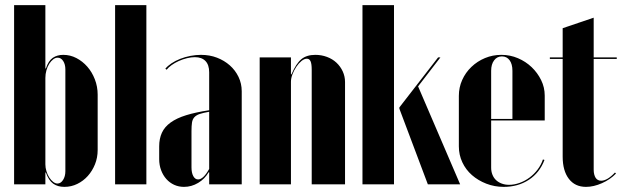

<svg xmlns="http://www.w3.org/2000/svg" viewBox="-20 -719 2426 749"><path d="M157 -16V-46H159Q170 -15 187.5 -2.5Q205 10 231 10Q258 10 281.5 -1.5Q305 -13 322.5 -32.5Q340 -52 350.5 -78Q361 -104 361 -134V-350Q361 -381 350 -409.5Q339 -438 320.5 -459Q302 -480 278 -492.5Q254 -505 227 -505Q203 -505 186 -493.5Q169 -482 159 -452H157V-482V-699H35V0H157ZM157 -415Q157 -430 161 -444.5Q165 -459 172 -470Q179 -481 187.5 -487.5Q196 -494 205 -494Q218 -494 226.5 -481Q235 -468 235 -448V-51Q235 -31 226 -17Q217 -3 204 -3Q196 -3 187.5 -9.5Q179 -16 172 -27Q165 -38 161 -51.5Q157 -65 157 -78Z M429 0H551V-699H429Z M601 -98Q601 -75 608.5 -55Q616 -35 629 -20.5Q642 -6 659.5 2Q677 10 698 10Q727 10 753 -5.5Q779 -21 794 -47H796V-27V0H923V-363Q923 -393 910.5 -419Q898 -445 876.5 -464Q855 -483 826.5 -494Q798 -505 764 -505Q744 -505 723 -501Q702 -497 683 -489.5Q664 -482 649 -472Q634 -462 625 -451L630 -447Q637 -456 649.5 -465Q662 -474 677.5 -481Q693 -488 709.5 -492Q726 -496 740 -496Q767 -496 781.5 -481Q796 -466 796 -437V-289Q743 -281 706 -269.5Q669 -258 645.5 -241Q622 -224 611.5 -201Q601 -178 601 -148ZM753 -19Q741 -19 734 -32Q727 -45 727 -66V-207Q727 -228 729 -241Q731 -254 738.5 -262Q746 -270 759.5 -274.5Q773 -279 796 -283V-60Q785 -40 774 -29.5Q763 -19 753 -19Z M1117 -429H1115V-459V-495H993V0H1115V-400Q1115 -414 1121 -429.5Q1127 -445 1136 -458.5Q1145 -472 1156 -481Q1167 -490 1177 -490Q1187 -490 1191.5 -480Q1196 -470 1196 -447V0H1326V-399Q1326 -421 1317 -440.5Q1308 -460 1292.5 -474.5Q1277 -489 1255.5 -497Q1234 -505 1210 -505Q1176 -505 1155.5 -488Q1135 -471 1117 -429Z M1517 -699H1394V0H1517ZM1698 -495H1689L1538 -300V-295L1649 0H1775L1611 -382Z M1770 -345V-148Q1770 -115 1783.5 -86Q1797 -57 1821 -36Q1845 -15 1877 -2.5Q1909 10 1945 10Q2001 10 2043 -17.5Q2085 -45 2104 -95L2098 -97Q2091 -76 2077.5 -58Q2064 -40 2046 -26.5Q2028 -13 2007 -5.5Q1986 2 1966 2Q1950 2 1937 -3Q1924 -8 1915 -16.5Q1906 -25 1901 -37.5Q1896 -50 1896 -65V-443Q1896 -468 1907.5 -483.5Q1919 -499 1938 -499Q1957 -499 1968 -484Q1979 -469 1979 -443V-255H1890V-249H2105V-346Q2105 -378 2091 -406.5Q2077 -435 2054 -457Q2031 -479 2000.5 -492Q1970 -505 1936 -505Q1902 -505 1872 -492.5Q1842 -480 1819 -458Q1796 -436 1783 -407Q1770 -378 1770 -345Z M2266 10Q2296 10 2328.5 -4.5Q2361 -19 2383 -42L2379 -46Q2364 -30 2350.5 -22Q2337 -14 2325 -14Q2318 -14 2312.5 -17Q2307 -20 2303.5 -25.5Q2300 -31 2298 -39Q2296 -47 2296 -57V-489H2386V-495H2296V-650L2175 -609V-495H2125V-489H2175V-108Q2175 -53 2199 -21.5Q2223 10 2266 10Z"/></svg>

Font: Moniqa Black
Style: Regular
Weight: 900
Designer: Rajesh Rajput
Foundry: Rajesh Rajput
Version: Version 1.000